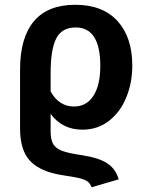

<svg xmlns="http://www.w3.org/2000/svg" viewBox="-20 -564 622 804"><path d="M477 187 364 220Q357 204 346.5 196Q336 188 314 182.5Q292 177 244 170Q151 156 107.5 111.5Q64 67 64 -26V-273Q64 -406 122 -475Q180 -544 295 -544Q410 -544 472 -476Q534 -408 534 -289Q534 -218 509 -156.5Q484 -95 436.5 -58Q389 -21 325 -21Q241 -21 192 -87V-14Q192 21 203 39.5Q214 58 241 68Q268 78 324 86Q395 97 430 120.5Q465 144 477 187ZM192 -258V-181Q227 -118 290 -118Q342 -118 371 -162.5Q400 -207 400 -288Q400 -449 297 -449Q239 -449 215.5 -403Q192 -357 192 -258Z"/></svg>

Font: Fira Sans Medium
Style: Regular
Weight: 500
Designer: bBox Type GmbH & Carrois Corporate GbR & Edenspiekermann AG
Foundry: bBox Type GmbH & Carrois Corporate GbR & Edenspiekermann AG
Version: Version 4.301